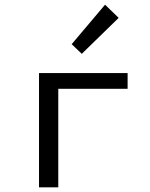

<svg xmlns="http://www.w3.org/2000/svg" viewBox="-20 -797 640 817"><path d="M146 0V-486H523V-419H228V0ZM328 -568 285 -609 427 -777 485 -721Z"/></svg>

Font: Source Code Pro
Style: Regular
Weight: 400
Monospace: yes
Designer: Paul D. Hunt, Teo Tuominen
Foundry: Adobe Systems Incorporated
Version: Version 1.018;hotconv 1.0.116;makeotfexe 2.5.65601